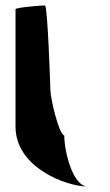

<svg xmlns="http://www.w3.org/2000/svg" viewBox="-20 -723 403 705"><path d="M37 -258C37 -108 223 -38 303 -38C247 -38 216 -167 216 -226C197 -227 165 -361 165 -394C165 -401 155 -703 145 -703C135 -703 37 -696 37 -689Z"/></svg>

Font: Ampere
Style: Cnd
Weight: 400
Version: Version 1